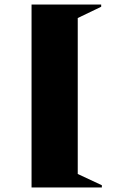

<svg xmlns="http://www.w3.org/2000/svg" viewBox="-20 -742 512 852"><path d="M120 90V-722H429V-712L325 -662V30L432 80V90Z"/></svg>

Font: Cinzel Decorative Black
Style: Regular
Weight: 900
Designer: Natanael Gama
Version: Version 1.002;PS 001.002;hotconv 1.0.56;makeotf.lib2.0.21325